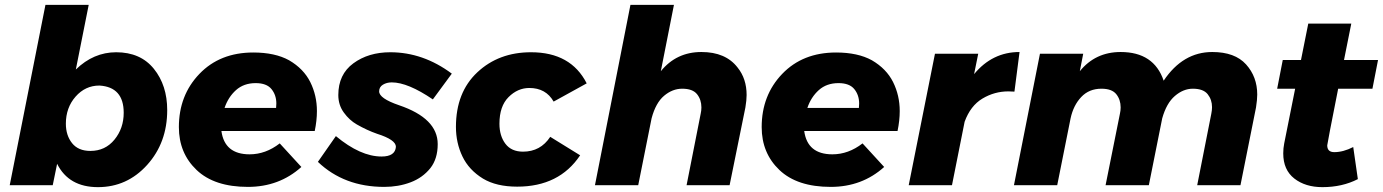

<svg xmlns="http://www.w3.org/2000/svg" viewBox="-20 -762 5690 790"><path d="M383 8Q263 8 215 -88L197 0H20L167 -742H345L292 -476Q365 -547 458 -547Q558 -547 613 -479Q668 -411 668 -309Q668 -175 585.5 -83.5Q503 8 383 8ZM352 -141Q413 -141 451 -187.5Q489 -234 489 -298Q489 -404 389 -410Q331 -410 291 -364.5Q251 -319 251 -253Q251 -205 276.5 -173Q302 -141 352 -141Z M1000 7Q862 7 789 -62.5Q716 -132 716 -239Q716 -370 800.5 -458Q885 -546 1022 -546Q1111.5 -546 1169.5 -514Q1229.5 -479 1256.8 -424Q1284 -369 1284 -305Q1284 -266 1275 -223H891Q904 -127 1007 -127Q1073 -127 1131 -172L1220 -75Q1129 7 1000 7ZM1116 -318 1117 -336Q1117 -371 1097 -395.5Q1077 -420 1032 -420Q983 -420 951 -391.2Q919 -362.5 904 -318Z M1561 7Q1396 7 1288 -96L1362 -202Q1463 -118 1550 -118Q1606 -118 1609 -158Q1609 -187 1531.5 -211.5Q1490 -226 1448 -250Q1417.5 -267.5 1394.8 -298.8Q1372 -330 1372 -371Q1372 -456 1434 -501.5Q1496 -547 1586 -547Q1721 -547 1839 -459L1761 -353Q1658 -423 1592 -423Q1571 -423 1555.5 -413.5Q1540 -404 1540 -386Q1540 -357 1622 -329Q1781 -275 1781 -169Q1781 -109 1751 -70.5Q1719 -30.5 1669.2 -11.8Q1619.5 7 1561 7Z M2108 6Q2022.5 6 1967.5 -27Q1909.5 -62.5 1882.8 -118.2Q1856 -174 1856 -240Q1856 -382 1944 -464.5Q2032 -547 2165 -547Q2329 -547 2394 -419L2258 -344Q2226 -400 2158 -400Q2110 -400 2072.5 -362.5Q2035 -325 2035 -253Q2035 -203 2059.5 -170.5Q2084 -138 2132 -138Q2204 -138 2244 -199L2367 -123Q2281 6 2108 6Z M2982 0H2805L2863 -294Q2866 -307 2866 -320Q2866 -352 2848 -374.5Q2830 -397 2787 -397Q2747 -397 2712.5 -368Q2678 -339 2661 -275L2606 0H2428L2574 -742H2753L2699 -469Q2763 -548 2866 -548Q2966 -548 3015 -484Q3052 -438 3052 -371Q3052 -350 3047 -320Z M3398 7Q3260 7 3187 -62.5Q3114 -132 3114 -239Q3114 -370 3198.5 -458Q3283 -546 3420 -546Q3509.5 -546 3567.5 -514Q3627.5 -479 3654.8 -424Q3682 -369 3682 -305Q3682 -266 3673 -223H3289Q3302 -127 3405 -127Q3471 -127 3529 -172L3618 -75Q3527 7 3398 7ZM3514 -318 3515 -336Q3515 -371 3495 -395.5Q3475 -420 3430 -420Q3381 -420 3349 -391.2Q3317 -362.5 3302 -318Z M3897 0H3719L3827 -541H4005L3988 -457Q4063 -548 4175 -548L4154 -385L4129 -386Q4072 -386 4022.5 -356.5Q3973 -327 3949 -261Z M5084 0H4906L4964 -294Q4967 -309 4967 -321Q4967 -352 4949 -374.5Q4931 -397 4888 -397Q4849 -397 4814.2 -367.2Q4779.5 -337.5 4762 -275L4707 0H4529L4588 -294Q4591 -307 4591 -320Q4591 -352 4573 -374.5Q4555 -397 4512 -397Q4461 -397 4428.8 -362.8Q4396.5 -328.5 4385 -275L4330 0H4152L4259 -541H4437L4423 -469Q4487 -548 4591 -548Q4728 -548 4768 -430Q4847 -548 4968 -548Q5061 -548 5107 -497Q5153 -446 5153 -373Q5153 -352 5148 -320Z M5421 8Q5351 8 5305.5 -27.5Q5260 -63 5260 -131Q5260 -152 5264 -172L5309 -397H5235L5258 -515H5333L5363 -665H5540L5510 -515H5650L5627 -397H5486Q5441 -170 5441 -164Q5441 -136 5470 -136Q5507 -136 5548 -157L5567 -25Q5503 8 5421 8Z"/></svg>

Font: Argentum Sans
Style: Bold Italic
Weight: 700
Italic angle: -11°
Designer: Julieta Ulanovsky (font), Cristiano Sobral (main changes and remaster)
Foundry: Julieta Ulanovsky (font), Cristiano Sobral (main changes and remaster)
Version: Version 2.007;June 15, 2022;FontCreator 14.0.0.2814 64-bit; 